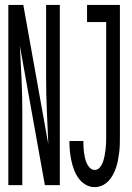

<svg xmlns="http://www.w3.org/2000/svg" viewBox="-20 -755 540 783"><path d="M14 0V-735H75L177 -167Q174 -236 171 -304.5Q168 -373 168 -441V-735H224V0H163L61 -568Q65 -499 68 -430.5Q71 -362 71 -294V0ZM366 8Q346 8 329 -2Q312 -12 300.5 -28Q289 -44 282 -62.5Q275 -81 271 -100Q267 -119 265 -138.5Q263 -158 263 -178V-180H320V-179Q320 -167 320.5 -156Q321 -145 322.5 -133.5Q324 -122 326.5 -111Q329 -100 333.5 -89.5Q338 -79 346.5 -70.5Q355 -62 366 -62Q379 -62 387.5 -72.5Q396 -83 400 -95Q404 -107 406.5 -119.5Q409 -132 410.5 -144.5Q412 -157 412.5 -169.5Q413 -182 413 -195V-665H335V-735H469V-195Q469 -179 468.5 -163.5Q468 -148 466 -132.5Q464 -117 461 -101Q458 -85 453 -70.5Q448 -56 440.5 -42Q433 -28 422 -16.5Q411 -5 396.5 1.5Q382 8 366 8Z"/></svg>

Font: Iosevka NFM
Style: Regular
Weight: 400
Monospace: yes
Designer: Belleve Invis
Foundry: Belleve Invis
Version: Version 29.0.4; ttfautohint (v1.8.4);Nerd Fonts 3.3.0